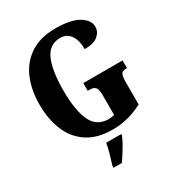

<svg xmlns="http://www.w3.org/2000/svg" viewBox="-218 -857 1112 1211"><g transform="rotate(-30 337.5 -251.5)"><path d="M367 10Q259 10 187.5 -36Q116 -82 80.5 -164.5Q45 -247 45 -358Q45 -466 81.5 -548.5Q118 -631 190.5 -677.5Q263 -724 370 -724Q483 -724 539.5 -690Q596 -656 596 -607Q596 -571 565 -544.5Q534 -518 467 -518Q467 -583 441 -620Q415 -657 368 -657Q288 -657 254 -580.5Q220 -504 220 -358Q220 -214 256 -137Q292 -60 379 -60Q396 -60 420 -66V-210Q420 -249 409 -265Q398 -281 367 -281H352V-337H638V-281H630Q603 -281 595 -264.5Q587 -248 587 -206V-46Q534 -18 480 -4Q426 10 367 10ZM250 208Q259 179 271.5 136Q284 93 289 61H398V71Q390 92 375 119Q360 146 343 172.5Q326 199 311 221H250Z"/></g></svg>

Font: Noto Serif ExtraCondensed Black
Style: Regular
Weight: 900
Width: 2
Designer: Monotype Design Team
Foundry: Monotype Imaging Inc.
Version: Version 2.015; ttfautohint (v1.8.4.7-5d5b)